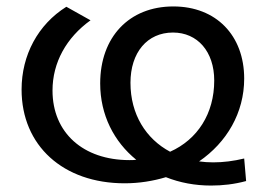

<svg xmlns="http://www.w3.org/2000/svg" viewBox="-20 -561 846 596"><path d="M744 1 738 -69C705 -61 673 -57 642 -57C627 -57 612 -58 598 -60C684 -119 738 -211 738 -317C738 -451 651 -541 518 -541C381 -541 291 -446 291 -302C291 -204 334 -121 403 -65C396 -64 389 -64 382 -64C238 -64 143 -149 143 -280C143 -367 186 -444 261 -498L186 -540C98 -485 47 -390 47 -283C47 -109 176 8 367 8C412 8 455 1 495 -11C538 6 585 15 635 15C671 15 707 11 744 1ZM385 -304C385 -398 437 -460 517 -460C593 -460 645 -401 645 -311C645 -208 593 -128 508 -90C433 -130 385 -206 385 -304Z"/></svg>

Font: AWKNG-Font Medium
Style: Regular
Weight: 500
Designer: Awakening Church
Foundry: Awakening Church
Version: Version 1.700;PS 001.700;hotconv 1.0.88;makeotf.lib2.5.64775